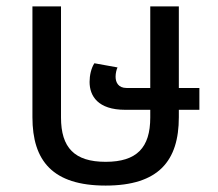

<svg xmlns="http://www.w3.org/2000/svg" viewBox="-20 -568 680 598"><path d="M537 -203V-226H601V-294H537V-548H448V-294H374C349 -294 340 -311 340 -329C340 -340 343 -352 346 -358L274 -371C264 -356 259 -333 259 -313C259 -269 285 -226 370 -226H448V-202C448 -108 406 -64 309 -64C212 -64 170 -108 170 -202V-548H81V-203C81 -67 144 10 309 10C474 10 537 -67 537 -203Z"/></svg>

Font: Noto Sans Thai
Style: Regular
Weight: 400
Designer: Monotype Design Team
Foundry: Monotype Imaging Inc.
Version: Version 1.901